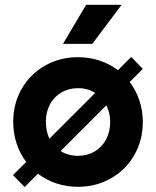

<svg xmlns="http://www.w3.org/2000/svg" viewBox="-20 -752 639 787"><path d="M135.7 -40 81.1 14.6 33.2 -34.2 87.4 -88.4Q61.5 -122.1 47.9 -164.1Q34.2 -206.1 34.2 -252.9Q34.2 -327.1 68.8 -387.7Q103.5 -448.2 164.3 -482.9Q225.1 -517.6 299.8 -517.6Q346.2 -517.6 387.7 -503.9Q429.2 -490.2 463.4 -464.4L517.6 -518.6L565.4 -469.7L511.7 -416Q537.6 -381.3 551.5 -339.8Q565.4 -298.3 565.4 -252Q565.4 -177.2 530.5 -116.5Q495.6 -55.7 434.8 -21Q374 13.7 299.8 13.7Q252.9 13.7 211.2 -0.2Q169.4 -14.2 135.7 -40ZM431.6 -252Q431.6 -289.1 416 -320.3L228.5 -132.8Q259.3 -113.3 299.8 -113.3Q337.9 -113.3 367.7 -130.9Q397.5 -148.4 414.6 -180.2Q431.6 -211.9 431.6 -252ZM182.6 -183.6 370.1 -371.1Q339.8 -390.6 299.8 -390.6Q261.7 -390.6 231.7 -373Q201.7 -355.5 184.8 -324.2Q168 -293 168 -252.9Q168 -214.4 182.6 -183.6ZM238.3 -572.3 333 -732.4H478.5L358.4 -572.3Z"/></svg>

Font: Wanted Sans
Style: Bold
Weight: 700
Designer: Original Design by Kil Hyung-jin and Kang Hanbin, Wanted Lab, Inc; Hangeul from Source Han Sans by Jang Soo-young and Ka
Foundry: Wanted Lab, Inc.
Version: Version 1.000